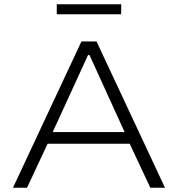

<svg xmlns="http://www.w3.org/2000/svg" viewBox="-20 -883 836 903"><path d="M41 0 363 -688H434L756 0H687L590 -207H204L107 0ZM228 -262H566L401 -624H394ZM247 -816V-863H550V-816Z"/></svg>

Font: Saira Expanded Light
Style: Regular
Weight: 300
Width: 7
Designer: Hector Gatti with collaboration of the Omnibus-Type team
Foundry: Omnibus-Type
Version: Version 1.101